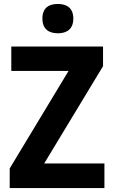

<svg xmlns="http://www.w3.org/2000/svg" viewBox="-20 -949 574 969"><path d="M272 -929C226 -929 194 -909 194 -855C194 -802 227 -781 272 -781C317 -781 350 -802 350 -855C350 -908 318 -929 272 -929ZM507 0V-124H203L500 -615V-714H37V-591H326L29 -99V0Z"/></svg>

Font: Noto Sans Lao Looped SemiCondensed
Style: Bold
Weight: 700
Width: 4
Designer: Mark Frömberg, Ben Mitchell
Foundry: The Fontpad Ltd
Version: Version 1.002